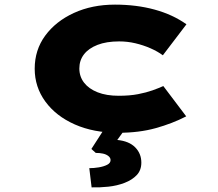

<svg xmlns="http://www.w3.org/2000/svg" viewBox="-20 -564 943 830"><path d="M492 10Q385 10 303.5 -26Q222 -62 176 -125Q130 -188 130 -267Q130 -348 175.5 -410Q221 -472 299.5 -508Q378 -544 477 -544Q570 -544 648.5 -522.5Q727 -501 786 -459L684 -325Q661 -342 630 -355.5Q599 -369 565 -377Q531 -385 495 -385Q440 -385 401.5 -370Q363 -355 343 -329Q323 -303 323 -268Q323 -233 343.5 -206.5Q364 -180 402 -165Q440 -150 493 -150Q541 -150 577 -157Q613 -164 639.5 -173.5Q666 -183 686 -192L785 -61Q725 -30 653 -10Q581 10 492 10ZM376 246 366 163Q386 163 407 159.5Q428 156 443 148.5Q458 141 458 128Q458 118 448.5 110.5Q439 103 425 100Q411 97 394 97L375 80L442 -24H534L487 41Q538 46 564.5 73Q591 100 591 139Q591 172 571 193Q551 214 518.5 226.5Q486 239 448.5 243Q411 247 376 246Z"/></svg>

Font: Lexend Zetta ExtraBold
Style: Regular
Weight: 800
Designer: Bonnie Shaver-Troup, Thomas Jockin
Foundry: Lexend
Version: Version 1.007